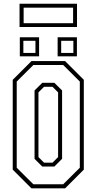

<svg xmlns="http://www.w3.org/2000/svg" viewBox="-20 -1036 531 1056"><path d="M153 0 50 -103V-597L153 -700H338L441 -597V-103L338 0ZM163.5 -22.5H327.5L419 -113.5V-587.5L327.5 -678.5H163.5L72 -587.5V-113.5ZM212.5 -120 170 -162.5V-538.5L212.5 -580.5H279L321.5 -538.5V-162.5L279 -120ZM222 -141.5H269L299.5 -172V-528L269 -558.5H222L191.5 -528V-172ZM297 -726V-831H403V-726ZM89 -726V-831H195V-726ZM108.5 -745H175V-811.5H108.5ZM316.5 -745H383.5V-811.5H316.5ZM87.5 -887.5V-1015.5H403.5V-887.5ZM110 -908.5H382V-994H110Z"/></svg>

Font: Tourney Condensed ExtraLight
Style: Regular
Weight: 200
Width: 3
Designer: Tyler Finck
Foundry: Etcetera Type Co
Version: Version 1.010; ttfautohint (v1.8.3)